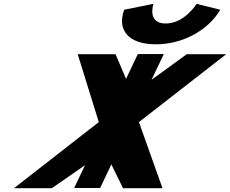

<svg xmlns="http://www.w3.org/2000/svg" viewBox="-20 -986 1204 1005"><path d="M1009 -966C1009 -966 946.7 -863 846.9 -863C747.8 -863 783.4 -966 783.4 -966L630 -935C591.1 -828 653.6 -754 795.1 -754C937.3 -754 1070.2 -828 1133.1 -935ZM830.5 -1 707.2 -346.9 1163.9 -702.2H957.4L773.4 -568.5L837.4 -703H701.5L639.7 -573L584.8 -702.2H386.8L497.1 -346.9L53.4 -1H251.4L424.9 -121.2L368.1 -1.8H504L562.8 -125.5L624 -1Z"/></svg>

Font: Hussar
Style: BdSuprExtOblFive
Weight: 700
Foundry: Cannot Into Space Fonts
Version: Version 2.00